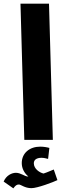

<svg xmlns="http://www.w3.org/2000/svg" viewBox="-53 -765 365 1050"><path d="M80 0H236L215 -745H59ZM50 244C62 244 82 264 119 264C152 264 241 230 261 220L241 162C223 169 207 177 185 184C163 179 132 158 132 128C132 109 147 98 174 98C187 98 198 101 210 104L217 44C203 40 185 37 167 37C109 37 66 72 66 127C66 156 80 182 102 200C100 200 99 200 98 200C82 200 61 180 34 180C12 180 -19 194 -33 228L20 265C31 250 38 244 50 244Z"/></svg>

Font: Noto Sans Arabic UI Extra
Style: Regular
Weight: 800
Designer: Nadine Chahine - Monotype Design Team
Foundry: Monotype Imaging Inc.
Version: Version 1.900